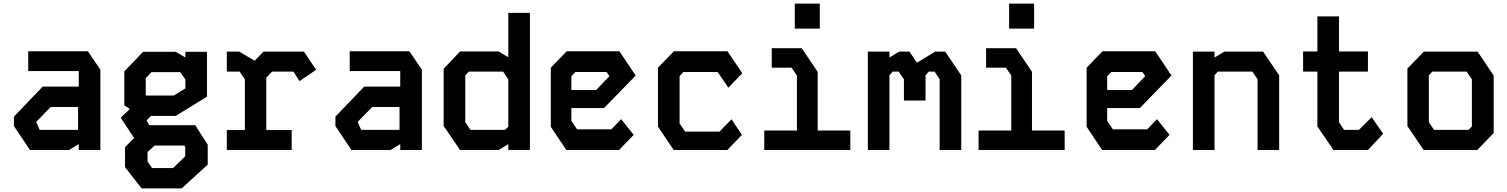

<svg xmlns="http://www.w3.org/2000/svg" viewBox="-20 -840 8440 1075"><path d="M138 -553V-442H421V-355H219L58 -187V-134L148 0H366L421 -33V0H542V-450L472 -553ZM183 -156V-158L264 -241H417V-113H202Z M846 -25H1012L1017 -18V35L949 101H831L806 64V11ZM796 -402 828 -436H989L1018 -395V-345L953 -305H796ZM964 -191 1139 -299V-550H1018V-518L964 -550H781L676 -440V-250L707 -230L656 -181L731 -67L680 -16V96L773 215H997L1143 82V-30L1073 -139H816L801 -166L825 -191Z M1250 -551V-439H1322L1351 -396V-112H1250V0H1613V-112H1471V-405L1503 -439H1623L1657 -386L1750 -449L1682 -551H1455L1406 -500L1319 -551Z M1938 -553V-442H2221V-355H2019L1858 -187V-134L1948 0H2166L2221 -33V0H2342V-450L2272 -553ZM1983 -156V-158L2064 -241H2217V-113H2002Z M2826 -768H2947V0H2826V-33L2772 0H2556L2464 -135V-455L2556 -552H2772L2826 -519ZM2585 -156 2614 -113H2808L2826 -131V-395L2797 -439H2605L2585 -418Z M3153 -553 3064 -461V-130L3151 0H3446L3528 -85L3458 -173L3403 -116H3211L3179 -163V-235H3362L3539 -417L3448 -553ZM3179 -413 3202 -437H3376L3392 -414L3318 -336H3179Z M3753 -553H4053L4136 -430L4058 -349L3998 -437H3807L3785 -414V-149L3816 -103H4008L4076 -172L4134 -85L4052 0H3752L3664 -131V-461Z M4301 -570V-461H4412L4442 -417V-109H4259V0H4741V-109H4558V-438L4469 -570ZM4430 -680V-820H4570V-680Z M4839 -551V0H4960V-418L4978 -439H5012L5041 -396V-277H5162V-418L5180 -439H5213L5241 -396V0H5362V-418L5272 -551H5216L5114 -489L5072 -551H5014L4960 -518V-551Z M5501 -570V-461H5612L5642 -417V-109H5459V0H5941V-109H5758V-438L5669 -570ZM5630 -680V-820H5770V-680Z M6153 -553 6064 -461V-130L6151 0H6446L6528 -85L6458 -173L6403 -116H6211L6179 -163V-235H6362L6539 -417L6448 -553ZM6179 -413 6202 -437H6376L6392 -414L6318 -336H6179Z M6659 -551V0H6780V-418L6798 -439H6992L7021 -396V0H7142V-418L7052 -551H6835L6780 -518V-551Z M7356 -748H7477V-552H7639V-439H7477V-156L7505 -113H7589L7660 -184L7724 -91L7639 0H7446L7356 -132V-439H7276V-552H7356Z M7952 -551H8253L8343 -417V-95L8251 0H7951L7860 -134V-456ZM7980 -156 8009 -113H8203L8221 -132V-396L8192 -439H7999L7980 -418Z"/></svg>

Font: Kode Mono
Style: Bold
Weight: 700
Monospace: yes
Designer: Isa Ozler
Foundry: Kadena LLC
Version: Version 1.206;gftools[0.9.28]